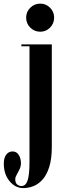

<svg xmlns="http://www.w3.org/2000/svg" viewBox="-80 -762 342 1032"><path d="M136.5 -591.5Q105 -591.5 82.8 -613.5Q60.5 -635.5 60.5 -667.5Q60.5 -698.5 82.8 -720.5Q105 -742.5 136.5 -742.5Q167 -742.5 189 -720.5Q211 -698.5 211 -667.5Q211 -635.5 189 -613.5Q167 -591.5 136.5 -591.5ZM45.5 249Q2 249 -28.8 211.5Q-59.5 174 -59.5 118.5Q-59.5 86 -46.5 69Q-33.5 52 -12 52Q8.5 52 20.5 70.5Q32.5 89 32.5 115.5Q32.5 132.5 25 148.2Q17.5 164 9.8 177.2Q2 190.5 2 200Q2 222.5 13.2 230.2Q24.5 238 34.5 238Q58.5 238 68.5 207.5Q78.5 177 78.5 110.5V-513.5H35V-523.5H198.5V25.5Q198.5 92.5 184.5 136Q170.5 179.5 147.8 204.2Q125 229 98.2 239Q71.5 249 45.5 249Z"/></svg>

Font: Imbue 100pt
Style: Bold
Weight: 700
Designer: Tyler Finck
Foundry: Etcetera Type Company
Version: Version 1.102; ttfautohint (v1.8.3)